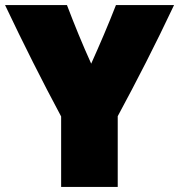

<svg xmlns="http://www.w3.org/2000/svg" viewBox="-29 -725 709 760"><path d="M-9 -705C65 -549 138 -404 213 -264V15H437V-265C512 -404 586 -548 660 -705H430C399 -625 366 -549 332 -473C298 -548 266 -626 236 -705Z"/></svg>

Font: Repo ExtraBlack
Style: Regular
Weight: 400
Designer: Stefan Peev
Foundry: Context Ltd
Version: Version 001.502